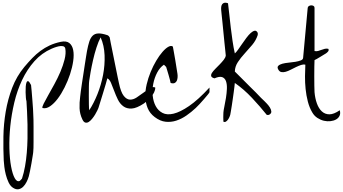

<svg xmlns="http://www.w3.org/2000/svg" viewBox="-20 -905 2550 1428"><path d="M76.2 491.2Q56.6 478.5 43.9 451.7Q31.2 424.8 23.4 394.5Q15.6 364.3 12.2 335Q8.8 305.7 7.8 288.1Q3.9 204.1 5.4 110.8Q6.8 17.6 22.5 -74.7Q38.1 -167 70.8 -252.4Q103.5 -337.9 161.1 -407.2Q191.4 -443.4 220.2 -473.1Q249 -502.9 280.8 -526.4Q312.5 -549.8 349.1 -566.9Q385.7 -584 431.6 -593.8Q473.6 -602.5 495.6 -585Q517.6 -567.4 524.4 -532.7Q531.2 -498 524.4 -450.7Q517.6 -403.3 501 -353Q484.4 -302.7 460.4 -254.9Q436.5 -207 409.2 -170.9Q381.8 -134.8 352.5 -114.7Q323.2 -94.7 295.9 -101.6Q292 -108.4 304.7 -133.8Q317.4 -159.2 338.4 -196.3Q359.4 -233.4 384.3 -278.8Q409.2 -324.2 429.2 -371.1Q449.2 -418 460.4 -462.9Q471.7 -507.8 465.8 -543Q462.9 -558.6 448.2 -561.5Q433.6 -564.5 416.5 -560.5Q399.4 -556.6 383.8 -550.8Q368.2 -544.9 364.3 -543Q290 -510.7 235.8 -449.7Q181.6 -388.7 144.5 -310.1Q107.4 -231.4 86.4 -142.6Q65.4 -53.7 56.6 32.7Q47.9 119.1 49.8 197.8Q51.8 276.4 62.5 333.5Q73.2 390.6 89.8 420.4Q106.4 450.2 127 440.4Q128.9 439.5 135.3 432.6Q141.6 425.8 143.6 422.9Q157.2 381.8 166 333Q174.8 284.2 179.2 231.4Q183.6 178.7 184.6 125Q185.5 71.3 184.6 21Q183.6 -29.3 181.2 -74.2Q178.7 -119.1 176.8 -153.3Q173.8 -160.2 172.4 -178.7Q170.9 -197.3 170.4 -218.8Q169.9 -240.2 171.4 -261.2Q172.9 -282.2 177.7 -293Q182.6 -303.7 190.4 -300.8Q198.2 -297.9 210.9 -272.5Q212.9 -259.8 215.3 -228.5Q217.8 -197.3 220.7 -161.6Q223.6 -126 225.6 -94.7Q227.5 -63.5 227.5 -50.8Q228.5 -37.1 229 -13.2Q229.5 10.7 229.5 38.1V150.4Q229.5 175.8 229 194.8Q228.5 213.9 227.5 219.7Q227.5 228.5 223.1 254.4Q218.8 280.3 213.9 310.1Q209 339.8 203.1 367.2Q197.3 394.5 194.3 406.2Q188.5 426.8 177.7 448.2Q167 469.7 151.9 484.4Q136.7 499 117.7 502.4Q98.6 505.9 76.2 491.2Z M592.8 -16.6Q573.2 -57.6 571.8 -99.6Q570.3 -141.6 576.2 -185.5Q577.1 -199.2 581.1 -226.6Q585 -253.9 589.8 -287.1Q594.7 -320.3 600.6 -357.4Q606.4 -394.5 611.3 -427.7Q616.2 -460.9 620.6 -486.8Q625 -512.7 627 -525.4Q634.8 -566.4 644 -595.2Q653.3 -624 669.4 -639.6Q685.5 -655.3 711.4 -656.2Q737.3 -657.2 778.3 -643.6Q783.2 -642.6 789.1 -636.2Q794.9 -629.9 795.9 -627Q797.9 -614.3 803.2 -587.9Q808.6 -561.5 815.4 -527.8Q822.3 -494.1 829.6 -457.5Q836.9 -420.9 843.8 -387.2Q850.6 -353.5 856 -327.1Q861.3 -300.8 864.3 -288.1Q878.9 -218.8 900.4 -191.9Q921.9 -165 946.3 -164.1Q970.7 -163.1 996.6 -180.2Q1022.5 -197.3 1047.9 -216.3Q1073.2 -235.4 1095.7 -249Q1118.2 -262.7 1134.8 -253.9Q1134.8 -235.4 1126 -217.8Q1117.2 -200.2 1105 -185.1Q1092.8 -169.9 1078.1 -157.2Q1063.5 -144.5 1050.8 -135.7Q996.1 -99.6 959.5 -97.7Q922.9 -95.7 897.5 -114.3Q872.1 -132.8 856.4 -165Q840.8 -197.3 828.6 -230.5Q816.4 -263.7 805.2 -289.6Q793.9 -315.4 778.3 -322.3Q775.4 -309.6 766.1 -278.3Q756.8 -247.1 746.1 -211.9Q735.4 -176.8 725.6 -145.5Q715.8 -114.3 711.9 -101.6Q710 -96.7 703.6 -83Q697.3 -69.3 687.5 -53.2Q677.7 -37.1 665.5 -22Q653.3 -6.8 640.6 1.5Q627.9 9.8 615.2 6.8Q602.5 3.9 592.8 -16.6ZM643.6 -304.7Q641.6 -293 641.1 -261.7Q640.6 -230.5 640.6 -195.3Q640.6 -160.2 641.1 -128.9Q641.6 -97.7 643.6 -85Q677.7 -136.7 705.1 -205.6Q732.4 -274.4 746.6 -348.1Q760.7 -421.9 757.8 -494.6Q754.9 -567.4 728.5 -627Q711.9 -596.7 697.3 -550.8Q682.6 -504.9 671.9 -457.5Q661.1 -410.2 653.8 -368.7Q646.5 -327.1 643.6 -304.7Z M1130.9 -34.2Q1094.7 -61.5 1078.6 -100.1Q1062.5 -138.7 1061 -184.1Q1059.6 -229.5 1070.8 -277.3Q1082 -325.2 1100.6 -370.1Q1119.1 -415 1142.1 -453.6Q1165 -492.2 1188.5 -519Q1211.9 -545.9 1232.4 -557.1Q1252.9 -568.4 1265.6 -558.6Q1267.6 -547.9 1272.9 -519Q1278.3 -490.2 1283.7 -457.5Q1289.1 -424.8 1293.5 -396Q1297.9 -367.2 1299.8 -356.4Q1301.8 -343.8 1300.8 -329.6Q1299.8 -315.4 1294.9 -304.2Q1290 -293 1278.8 -287.6Q1267.6 -282.2 1249 -288.1Q1248 -294.9 1243.7 -311.5Q1239.3 -328.1 1233.9 -347.2Q1228.5 -366.2 1223.1 -383.3Q1217.8 -400.4 1215.8 -407.2L1199.2 -423.8Q1168.9 -403.3 1148.9 -365.2Q1128.9 -327.1 1120.1 -282.7Q1111.3 -238.3 1115.7 -193.8Q1120.1 -149.4 1138.2 -115.7Q1156.2 -82 1189 -64.9Q1221.7 -47.9 1271 -59.6Q1320.3 -71.3 1386.7 -116.7Q1453.1 -162.1 1538.1 -253.9V-219.7Q1538.1 -216.8 1526.4 -202.1Q1514.6 -187.5 1498 -168.5Q1481.4 -149.4 1464.4 -130.9Q1447.3 -112.3 1435.5 -101.6Q1403.3 -71.3 1366.7 -45.9Q1330.1 -20.5 1291 -7.8Q1252 4.9 1211.4 0.5Q1170.9 -3.9 1130.9 -34.2Z M1641.6 -68.4Q1642.6 -84 1648.9 -113.8Q1655.3 -143.6 1660.6 -177.2Q1666 -210.9 1667.5 -244.1Q1668.9 -277.3 1661.1 -300.3Q1653.3 -323.2 1633.3 -331.1Q1613.3 -338.9 1575.2 -322.3Q1553.7 -328.1 1550.8 -338.9Q1547.9 -349.6 1556.6 -363.3Q1565.4 -377 1581.5 -393.1Q1597.7 -409.2 1614.3 -426.3Q1630.9 -443.4 1644 -460Q1657.2 -476.6 1659.2 -492.2Q1658.2 -500 1655.8 -526.4Q1653.3 -552.7 1649.4 -587.4Q1645.5 -622.1 1642.1 -661.1Q1638.7 -700.2 1634.8 -735.4Q1630.9 -770.5 1628.4 -796.4Q1626 -822.3 1625 -831.1Q1624 -843.8 1625.5 -855Q1627 -866.2 1632.8 -874Q1638.7 -881.8 1648.9 -884.3Q1659.2 -886.7 1675.8 -880.9Q1680.7 -843.8 1685.5 -796.9Q1690.4 -750 1696.3 -700.2Q1702.1 -650.4 1709.5 -600.6Q1716.8 -550.8 1726.6 -507.8Q1736.3 -515.6 1750 -534.7Q1763.7 -553.7 1779.3 -576.7Q1794.9 -599.6 1812 -622.6Q1829.1 -645.5 1844.7 -659.7Q1860.4 -673.8 1874 -676.3Q1887.7 -678.7 1896.5 -661.1Q1897.5 -659.2 1897.5 -652.8Q1897.5 -646.5 1896.5 -643.6Q1883.8 -604.5 1856 -571.3Q1828.1 -538.1 1799.3 -506.8Q1770.5 -475.6 1749 -442.9Q1727.5 -410.2 1726.6 -373Q1735.4 -365.2 1752 -347.7L1836.9 -262.7Q1861.3 -239.3 1882.8 -217.3Q1904.3 -195.3 1920.9 -177.7L1946.3 -153.3Q1952.1 -147.5 1964.8 -134.3Q1977.5 -121.1 1987.3 -105.5Q1997.1 -89.8 1998 -75.2Q1999 -60.5 1980.5 -50.8Q1978.5 -49.8 1972.2 -49.8Q1965.8 -49.8 1963.9 -50.8Q1914.1 -113.3 1854 -177.2Q1793.9 -241.2 1726.6 -288.1Q1725.6 -279.3 1723.6 -260.7Q1721.7 -242.2 1718.3 -218.8Q1714.8 -195.3 1711.4 -169.4Q1708 -143.6 1704.1 -120.1Q1700.2 -96.7 1697.3 -78.1Q1694.3 -59.6 1692.4 -50.8Q1691.4 -45.9 1687 -35.6Q1682.6 -25.4 1675.8 -15.6Q1668.9 -5.9 1660.2 -0.5Q1651.4 4.9 1641.6 0Q1641.6 -3.9 1641.1 -13.2Q1640.6 -22.5 1640.6 -33.7Q1640.6 -44.9 1641.1 -54.7Q1641.6 -64.5 1641.6 -68.4Z M2302.7 -68.4Q2281.2 -104.5 2269.5 -149.9Q2257.8 -195.3 2252.9 -243.2Q2248 -291 2248.5 -337.9Q2249 -384.8 2251 -423.8Q2237.3 -427.7 2219.7 -421.9Q2202.1 -416 2182.6 -406.7Q2163.1 -397.5 2142.6 -386.7Q2122.1 -376 2104.5 -371.1Q2086.9 -366.2 2072.3 -369.1Q2057.6 -372.1 2048.8 -389.6Q2040 -406.2 2050.3 -416Q2060.5 -425.8 2080.6 -431.2Q2100.6 -436.5 2127 -439Q2153.3 -441.4 2176.8 -445.3Q2200.2 -449.2 2216.8 -455.6Q2233.4 -461.9 2234.4 -474.6L2268.6 -846.7Q2269.5 -855.5 2277.8 -860.4Q2286.1 -865.2 2295.4 -865.2Q2304.7 -865.2 2312 -860.8Q2319.3 -856.4 2319.3 -846.7V-525.4Q2333 -522.5 2345.7 -525.9Q2358.4 -529.3 2371.1 -534.2Q2383.8 -539.1 2396 -542Q2408.2 -544.9 2421.9 -542Q2427.7 -531.2 2419.9 -522Q2412.1 -512.7 2404.3 -507.8L2386.7 -497.1Q2375 -490.2 2361.8 -481.9Q2348.6 -473.6 2336.4 -466.8Q2324.2 -460 2319.3 -458Q2318.4 -444.3 2317.9 -410.6Q2317.4 -377 2317.4 -338.9Q2317.4 -300.8 2317.9 -267.1Q2318.4 -233.4 2319.3 -219.7Q2323.2 -173.8 2336.9 -135.7Q2350.6 -97.7 2374 -76.2Q2397.5 -54.7 2430.2 -54.7Q2462.9 -54.7 2506.8 -85Q2513.7 -62.5 2505.9 -44.9Q2498 -27.3 2480.5 -17.1Q2462.9 -6.8 2438.5 -3.9Q2414.1 -1 2389.2 -6.8Q2364.3 -12.7 2340.8 -27.8Q2317.4 -43 2302.7 -68.4Z"/></svg>

Font: Over the Rainbow
Style: Regular
Weight: 400
Designer: Kimberly Geswein
Foundry: Kimberly Geswein
Version: Version 1.002 2010